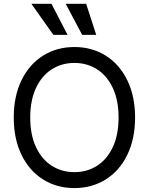

<svg xmlns="http://www.w3.org/2000/svg" viewBox="-20 -959 767 989"><path d="M363.3 9.8Q272.5 9.8 201.7 -34.7Q130.9 -79.1 90.8 -161.4Q50.8 -243.7 50.8 -353.5Q50.8 -463.4 90.8 -545.7Q130.9 -627.9 201.7 -672.4Q272.5 -716.8 363.3 -716.8Q453.6 -716.8 524.7 -672.4Q595.7 -627.9 635.7 -545.7Q675.8 -463.4 675.8 -353.5Q675.8 -243.7 635.7 -161.4Q595.7 -79.1 524.7 -34.7Q453.6 9.8 363.3 9.8ZM363.3 -634.8Q298.3 -634.8 246.8 -602.1Q195.3 -569.3 165.5 -505.9Q135.7 -442.4 135.7 -353.5Q135.7 -264.6 165.5 -201.2Q195.3 -137.7 246.8 -105Q298.3 -72.3 363.3 -72.3Q428.2 -72.3 479.7 -105Q531.2 -137.7 561 -201.2Q590.8 -264.6 590.8 -353.5Q590.8 -442.4 561 -505.9Q531.2 -569.3 479.7 -602.1Q428.2 -634.8 363.3 -634.8ZM141.6 -939.5H245.1L328.1 -779.3H254.9ZM318.4 -939.5H423.8L475.6 -779.3H403.3Z"/></svg>

Font: Pretendard Std
Style: Regular
Weight: 400
Designer: Base glyphs from Inter by Rasmus Andersson; Hangeul glyphs from Noto Sans CJK(Source Han Sans) by Jang Soo-young and Kan
Foundry: Kil Hyung-jin
Version: Version 1.309